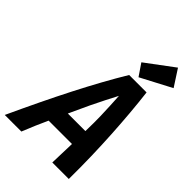

<svg xmlns="http://www.w3.org/2000/svg" viewBox="-317 -1037 1145 1145"><g transform="rotate(45 255.5 -465.0)"><path d="M-49 0Q-1 -104 45 -199.5Q91 -295 135.5 -382Q180 -469 223 -547Q266 -625 307 -693H454Q463 -618 470 -537Q477 -456 482 -370Q487 -284 489.5 -191.5Q492 -99 491 0H352Q353 -41 354.5 -81Q356 -121 357 -161H160Q143 -124 125.5 -83.5Q108 -43 91 0ZM211 -272H359Q361 -349 359.5 -400Q358 -451 356 -488.5Q354 -526 352 -562Q333 -525 313.5 -487.5Q294 -450 270 -399.5Q246 -349 211 -272ZM356 -723 305 -798 482 -930 550 -825Z"/></g></svg>

Font: Ubuntu Sans Mono
Style: Bold Italic
Weight: 700
Italic angle: -13.5°
Monospace: yes
Designer: Dalton Maag Ltd
Foundry: Dalton Maag Ltd
Version: Version 1.006